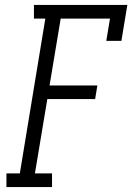

<svg xmlns="http://www.w3.org/2000/svg" viewBox="-20 -755 540 775"><path d="M6 0V-55H60L163 -680H117V-735H494L470 -590H409L424 -680H225L180 -410H373L364 -355H171L121 -55H190V0Z"/></svg>

Font: Iosevka Slab Light
Style: Italic
Weight: 300
Italic angle: -9°
Monospace: yes
Designer: Belleve Invis
Foundry: Belleve Invis
Version: Version 11.1.1; ttfautohint (v1.8.3)